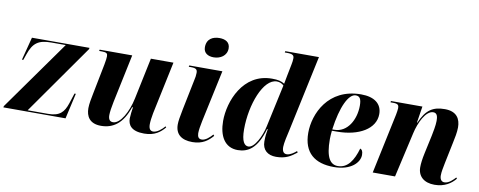

<svg xmlns="http://www.w3.org/2000/svg" viewBox="-67 -1080 3493 1399"><g transform="rotate(10 1679.0 -380.5)"><path d="M-2 0H458L501 -189H491L466 -112C443 -44 413 -10 326 -10H176L539 -526L541 -536H115L71 -366H81L96 -409C126 -498 167 -526 260 -526H367L0 -10Z M1040 10C1119 10 1160 -24 1192 -62L1186 -69C1163 -42 1131 -16 1103 -16C1081 -16 1070 -32 1070 -64C1070 -85 1074 -116 1080 -147L1162 -536H995L931 -230C910 -129 857 -32 803 -32C780 -32 768 -47 768 -79C768 -101 774 -141 782 -179L857 -536H616L614 -526H635C671 -526 677 -517 677 -497C677 -485 675 -468 669 -436L625 -213C618 -178 609 -134 609 -102C609 -43 636 9 721 9C811 9 881 -40 922 -164H928C925 -151 919 -97 919 -81C919 -33 945 10 1040 10Z M1443 -625C1492 -625 1540 -653 1540 -708C1540 -755 1503 -771 1462 -771C1414 -771 1368 -750 1368 -687C1368 -644 1401 -625 1443 -625ZM1397 10C1473 10 1514 -24 1547 -62L1540 -71C1519 -47 1489 -20 1462 -20C1438 -20 1430 -35 1429 -61C1429 -83 1434 -115 1442 -153L1524 -536H1279L1277 -526H1293C1331 -526 1341 -517 1341 -492C1341 -474 1338 -454 1333 -434L1288 -213C1276 -154 1271 -122 1271 -98C1271 -26 1317 10 1397 10Z M1733 10C1809 10 1876 -30 1918 -178H1923C1918 -149 1914 -127 1914 -86C1914 -23 1955 10 2016 10C2087 10 2124 -14 2167 -48L2161 -58C2145 -44 2116 -22 2090 -22C2068 -22 2056 -37 2056 -70C2056 -99 2071 -163 2079 -197L2199 -760H1950L1948 -750H1966C2010 -750 2017 -738 2017 -718C2017 -705 2015 -688 2011 -670L1994 -584C1992 -572 1986 -542 1983 -525C1959 -540 1935 -546 1890 -546C1675 -546 1592 -325 1592 -181C1592 -71 1636 10 1733 10ZM1805 -29C1777 -29 1753 -56 1753 -148C1753 -330 1828 -532 1928 -532C1949 -532 1967 -524 1980 -511L1912 -197C1897 -125 1851 -29 1805 -29Z M2444 10C2572 10 2632 -57 2632 -112C2632 -141 2623 -152 2611 -156C2585 -65 2544 -2 2472 -2C2415 -2 2381 -50 2381 -186C2381 -197 2383 -235 2385 -248H2421C2585 -248 2704 -318 2704 -427C2704 -503 2648 -546 2550 -546C2305 -546 2218 -342 2218 -204C2218 -56 2303 10 2444 10ZM2401 -258H2386C2409 -429 2459 -532 2512 -532C2541 -532 2554 -514 2554 -463C2554 -358 2497 -258 2401 -258Z M3189 10C3265 10 3313 -25 3343 -62L3337 -70C3320 -52 3291 -20 3257 -20C3236 -20 3223 -36 3223 -65C3223 -93 3230 -123 3237 -160L3269 -315C3277 -351 3286 -396 3286 -431C3286 -493 3258 -546 3169 -546C3082 -546 3031 -515 2988 -414H2985L3004 -536H2771L2770 -526H2790C2826 -526 2832 -515 2832 -494C2832 -482 2828 -461 2825 -444L2731 0H2896L2972 -334C2989 -411 3034 -509 3090 -509C3121 -509 3124 -477 3124 -451C3124 -417 3113 -364 3108 -339L3079 -205C3069 -159 3065 -125 3065 -98C3065 -32 3110 10 3189 10Z"/></g></svg>

Font: Noto Serif Display SemiCondensed ExtraBold
Style: Italic
Weight: 800
Width: 4
Italic angle: -12°
Designer: Monotype Design Team
Foundry: Monotype Imaging Inc.
Version: Version 2.009